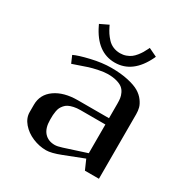

<svg xmlns="http://www.w3.org/2000/svg" viewBox="-184 -955 1075 1114"><g transform="rotate(30 354.0 -397.5)"><path d="M180.2 -769 175.8 -778.3 231.9 -805.2 236.3 -795.9Q246.6 -774.9 256.8 -759.3Q267.1 -743.7 282.7 -726.8Q298.3 -710 319.8 -700.9Q341.3 -691.9 366.7 -691.9Q387.2 -691.9 405.5 -698.5Q423.8 -705.1 436.8 -714.8Q449.7 -724.6 461.7 -739.5Q473.6 -754.4 481 -766.8Q488.3 -779.3 496.6 -795.9L501 -805.2L557.1 -778.3L553.2 -769Q486.3 -629.4 366.7 -629.4Q247.1 -629.4 180.2 -769ZM366.7 -552.2Q343.3 -552.2 306.6 -544.7Q270 -537.1 249 -530.3L151.9 -497.1L131.3 -544.9Q162.1 -560.1 233.6 -576.9Q305.2 -593.8 366.7 -593.8Q430.7 -593.8 479 -583Q527.3 -572.3 554.4 -556.2Q581.5 -540 598.1 -517.3Q614.7 -494.6 619.9 -474.9Q625 -455.1 625 -433.1V0H531.2L502.9 -64.5L372.1 -13.7Q311 10.3 275.9 10.3Q230 10.3 185.8 -8.3Q141.6 -26.9 112.5 -60.8Q83.5 -94.7 83.5 -134.3V-183.1Q83.5 -252.4 140.9 -293Q198.2 -333.5 291.5 -333.5H500V-431.2Q500 -451.7 497.8 -467Q495.6 -482.4 487.5 -499.3Q479.5 -516.1 465.6 -527.1Q451.7 -538.1 426.5 -545.2Q401.4 -552.2 366.7 -552.2ZM500 -291.5H333.5Q308.6 -291.5 288.8 -287.1Q269 -282.7 256.1 -276.1Q243.2 -269.5 233.9 -258.5Q224.6 -247.6 219.7 -237.5Q214.8 -227.5 212.2 -212.4Q209.5 -197.3 209 -186.8Q208.5 -176.3 208.5 -160.6V-154.3Q208.5 -99.1 234.1 -70.3Q259.8 -41.5 304.2 -41.5Q321.8 -41.5 352.1 -51.3L500 -99.1Z"/></g></svg>

Font: Resagnicto
Style: Bold
Weight: 700
Version: Version 0.9991